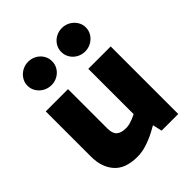

<svg xmlns="http://www.w3.org/2000/svg" viewBox="-216 -901 1037 1037"><g transform="rotate(-45 303.0 -382.5)"><path d="M229 8Q138 8 95 -41Q52 -90 52 -170V-516H222V-215Q222 -177 240 -161Q258 -145 295 -145Q310 -145 323 -148.5Q336 -152 349 -157L377 -170V-516H548V0H421L400 -91L433 -67L371 -33Q334 -14 298.5 -3Q263 8 229 8ZM175 -594Q149 -594 127.5 -606Q106 -618 93 -638.5Q80 -659 80 -684Q80 -708 93 -728.5Q106 -749 127.5 -761Q149 -773 175 -773Q200 -773 221.5 -761Q243 -749 255.5 -728.5Q268 -708 268 -684Q268 -659 255.5 -638.5Q243 -618 221.5 -606Q200 -594 175 -594ZM432 -594Q406 -594 384.5 -606Q363 -618 350.5 -638.5Q338 -659 338 -684Q338 -708 350.5 -728.5Q363 -749 384.5 -761Q406 -773 432 -773Q457 -773 478.5 -761Q500 -749 513 -728.5Q526 -708 526 -684Q526 -659 513 -638.5Q500 -618 478.5 -606Q457 -594 432 -594Z"/></g></svg>

Font: REM Medium
Style: Bold
Weight: 700
Version: Version 1.005;gftools[0.9.28]